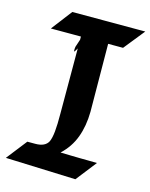

<svg xmlns="http://www.w3.org/2000/svg" viewBox="-204 -826 714 912"><g transform="rotate(15 153.0 -370.0)"><path d="M-88.9 -1 -10.3 -101.6H28.8Q77.1 -101.6 92.3 -131.3Q100.6 -148.9 104 -182.9Q107.4 -216.8 106.9 -270L106.4 -649.9H-41.5L36.6 -752H395.5L313.5 -649.9H240.2L242.7 -315.9Q241.7 -245.6 220.9 -189.9Q200.2 -134.3 155.3 -92.8Q177.7 -92.3 201.7 -91.6Q225.6 -90.8 249.3 -90.6Q272.9 -90.3 295.4 -90.1Q317.9 -89.8 335.4 -89.4L256.3 11.7ZM121.1 -669.9Q158.7 -710.9 157.2 -692.9Q152.8 -677.2 129.6 -633.3Q106.4 -589.4 95.7 -573.7Q90.3 -570.8 93.8 -596.2Q104 -630.9 121.1 -669.9Z"/></g></svg>

Font: IranNastaliq
Style: Regular
Weight: 400
Designer: Hossein Zahedi
Version: Version 1.5